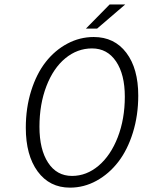

<svg xmlns="http://www.w3.org/2000/svg" viewBox="-20 -840 648 872"><path d="M370.1 -710 478 -819.8H548.8L420.9 -710ZM297.9 12.2Q205.1 12.2 151.1 -61.3Q97.2 -134.8 97.2 -259.8Q97.2 -350.1 121.6 -427.7Q146 -505.4 187.7 -558.6Q229.5 -611.8 285.9 -641.8Q342.3 -671.9 405.8 -671.9Q499.5 -671.9 553.7 -600.3Q607.9 -528.8 607.9 -405.8Q607.9 -315.9 583.5 -237.5Q559.1 -159.2 517.1 -104.7Q475.1 -50.3 418.2 -19Q361.3 12.2 297.9 12.2ZM307.1 -41Q373 -41 428 -87.6Q482.9 -134.3 514.9 -217Q546.9 -299.8 546.9 -400.9Q546.9 -502 507.1 -561Q467.3 -620.1 397.9 -620.1Q331.1 -620.1 276.6 -575.2Q222.2 -530.3 190.7 -448.5Q159.2 -366.7 159.2 -264.2Q159.2 -161.1 198.5 -101.1Q237.8 -41 307.1 -41Z"/></svg>

Font: Office Code Pro D Light Italic
Style: Regular
Weight: 300
Italic angle: -9°
Designer: Nathan Rutzky & Paul D. Hunt
Foundry: Adobe Systems Incorporated
Version: Version 1.004;PS 001.004;hotconv 1.0.70;makeotf.lib2.5.58329